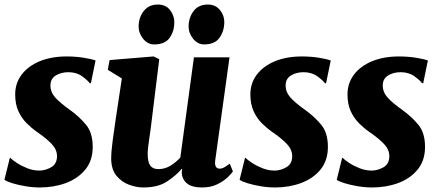

<svg xmlns="http://www.w3.org/2000/svg" viewBox="-20 -817 1940 847"><path d="M381 -450H376Q366 -463.5 341.5 -481Q317 -498.5 281.5 -498.5Q249.5 -498.5 226 -484Q202.5 -469.5 202.5 -440Q202.5 -410.5 224 -386.5Q245.5 -362.5 289.5 -331.5Q331 -301.5 360 -266Q389 -230.5 389 -169Q389 -108.5 356.2 -68.8Q323.5 -29 270.5 -9.5Q217.5 10 156 10Q124.5 10 92 4.5Q59.5 -1 34.2 -8.8Q9 -16.5 -0.5 -24L23.5 -121H25Q35 -111 55.2 -97.8Q75.5 -84.5 101.2 -74.5Q127 -64.5 153.5 -64.5Q180 -64.5 205.8 -79.2Q231.5 -94 231.5 -128Q231.5 -157.5 207.5 -182.5Q183.5 -207.5 142.5 -235.5Q119.5 -251.5 97.5 -273.5Q75.5 -295.5 61.2 -326.5Q47 -357.5 47 -400.5Q47 -450 75.5 -487.8Q104 -525.5 155.2 -546.8Q206.5 -568 274.5 -568Q315 -568 352.2 -561.8Q389.5 -555.5 401.5 -550Z M612.5 10Q582.5 10 550 -1.8Q517.5 -13.5 494.5 -40.8Q471.5 -68 470.5 -115Q470.5 -149.5 477.2 -198Q484 -246.5 490.5 -292L517.5 -471L455.5 -509L463.5 -552L657.5 -568L682.5 -556L649.5 -288Q644.5 -244.5 638 -202.2Q631.5 -160 631.5 -138Q631.5 -102 642.8 -86.5Q654 -71 678.5 -71Q708 -71 732.8 -86.5Q757.5 -102 775.5 -122L835.5 -564H992.5L929.5 -110Q924.5 -73 949.5 -73Q958 -73 966.5 -77.2Q975 -81.5 993.5 -95L1007.5 -61Q1002.5 -52.5 985 -35.5Q967.5 -18.5 938.8 -4.2Q910 10 871.5 10Q831 10 810 -4Q789 -18 783.5 -42Q780.5 -55 783.5 -71L781.5 -72Q757 -43 717 -16.5Q677 10 612.5 10ZM660.5 -621Q631.5 -621 611.2 -646.2Q591 -671.5 591.5 -702Q592.5 -741.5 614.8 -769.2Q637 -797 676.5 -797Q711.5 -797 730.2 -772.5Q749 -748 749 -719Q749 -679 728.2 -650Q707.5 -621 660.5 -621ZM881 -621Q852 -621 831.8 -646.2Q811.5 -671.5 812 -702Q813 -741.5 834.8 -769.2Q856.5 -797 897 -797Q931 -797 950.5 -772.5Q970 -748 969.5 -719Q969 -679 948 -650Q927 -621 881 -621Z M1418.5 -450H1413.5Q1403.5 -463.5 1379 -481Q1354.5 -498.5 1319 -498.5Q1287 -498.5 1263.5 -484Q1240 -469.5 1240 -440Q1240 -410.5 1261.5 -386.5Q1283 -362.5 1327 -331.5Q1368.5 -301.5 1397.5 -266Q1426.5 -230.5 1426.5 -169Q1426.5 -108.5 1393.8 -68.8Q1361 -29 1308 -9.5Q1255 10 1193.5 10Q1162 10 1129.5 4.5Q1097 -1 1071.8 -8.8Q1046.5 -16.5 1037 -24L1061 -121H1062.5Q1072.5 -111 1092.8 -97.8Q1113 -84.5 1138.8 -74.5Q1164.5 -64.5 1191 -64.5Q1217.5 -64.5 1243.2 -79.2Q1269 -94 1269 -128Q1269 -157.5 1245 -182.5Q1221 -207.5 1180 -235.5Q1157 -251.5 1135 -273.5Q1113 -295.5 1098.8 -326.5Q1084.5 -357.5 1084.5 -400.5Q1084.5 -450 1113 -487.8Q1141.5 -525.5 1192.8 -546.8Q1244 -568 1312 -568Q1352.5 -568 1389.8 -561.8Q1427 -555.5 1439 -550Z M1847 -450H1842Q1832 -463.5 1807.5 -481Q1783 -498.5 1747.5 -498.5Q1715.5 -498.5 1692 -484Q1668.5 -469.5 1668.5 -440Q1668.5 -410.5 1690 -386.5Q1711.5 -362.5 1755.5 -331.5Q1797 -301.5 1826 -266Q1855 -230.5 1855 -169Q1855 -108.5 1822.2 -68.8Q1789.5 -29 1736.5 -9.5Q1683.5 10 1622 10Q1590.5 10 1558 4.5Q1525.5 -1 1500.2 -8.8Q1475 -16.5 1465.5 -24L1489.5 -121H1491Q1501 -111 1521.2 -97.8Q1541.5 -84.5 1567.2 -74.5Q1593 -64.5 1619.5 -64.5Q1646 -64.5 1671.8 -79.2Q1697.5 -94 1697.5 -128Q1697.5 -157.5 1673.5 -182.5Q1649.5 -207.5 1608.5 -235.5Q1585.5 -251.5 1563.5 -273.5Q1541.5 -295.5 1527.2 -326.5Q1513 -357.5 1513 -400.5Q1513 -450 1541.5 -487.8Q1570 -525.5 1621.2 -546.8Q1672.5 -568 1740.5 -568Q1781 -568 1818.2 -561.8Q1855.5 -555.5 1867.5 -550Z"/></svg>

Font: Merriweather Black
Style: Italic
Weight: 900
Italic angle: -7.8°
Designer: Eben Sorkin
Foundry: Eben Sorkin
Version: Version 2.200;gftools[0.9.31]